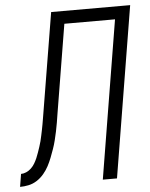

<svg xmlns="http://www.w3.org/2000/svg" viewBox="-92 -779 644 823"><g transform="rotate(-5 230.5 -367.5)"><path d="M-39 0 -30 -55Q-19 -55 -7.5 -60Q4 -65 13.5 -74Q23 -83 29.5 -94Q36 -105 41 -116.5Q46 -128 50 -140Q54 -152 58 -163.5Q62 -175 65 -187Q68 -199 70.5 -211Q73 -223 75.5 -235Q78 -247 80 -258.5Q82 -270 84 -282Q86 -294 88 -306L159 -735H499L378 0H317L429 -680H211L148 -298Q145 -279 142 -260.5Q139 -242 135 -223.5Q131 -205 126.5 -186.5Q122 -168 115.5 -149.5Q109 -131 102 -113Q95 -95 86 -78Q77 -61 64 -45.5Q51 -30 34 -19Q17 -8 -2 -4Q-21 0 -39 0Z"/></g></svg>

Font: Iosevka Light Oblique
Style: Regular
Weight: 300
Italic angle: -9°
Monospace: yes
Designer: Belleve Invis
Foundry: Belleve Invis
Version: Version 32.5.0; ttfautohint (v1.8.4)